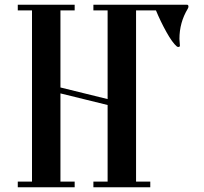

<svg xmlns="http://www.w3.org/2000/svg" viewBox="-20 -790 862 810"><path d="M769 -770Q775 -770 775 -762Q775 -758 772 -753Q737 -695 737 -626Q737 -621 738 -611.5Q739 -602 739 -597Q739 -593 734.5 -592Q730 -591 726 -594Q707 -610 682 -655Q657 -700 638 -746H554V-24H614V0H374V-24H434V-347L235 -396V-24H295V0H55V-24H115V-746H55V-770H295V-746H235V-421L434 -372V-746H374V-770Z"/></svg>

Font: Ponomar Unicode TT
Style: Regular
Weight: 400
Designer: Vladislav V. Dorosh, Yuri A.W. Shardt, Nikita Simmons, Aleksandr Andreev
Foundry: Ponomar Project
Version: 1.1